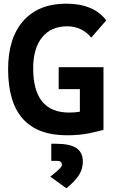

<svg xmlns="http://www.w3.org/2000/svg" viewBox="-20 -723 626 1040"><path d="M342.8 9.8Q23.9 9.8 23.9 -347.7Q23.9 -517.1 106.4 -610.1Q189 -703.1 338.9 -703.1Q414.6 -703.1 469.5 -679.4Q524.4 -655.8 555.2 -612.3L474.1 -519Q451.7 -547.9 417.7 -564.2Q383.8 -580.6 344.7 -580.6Q256.8 -580.6 208.3 -521Q159.7 -461.4 159.7 -352.5Q159.7 -113.3 354.5 -113.3Q370.1 -113.3 384.8 -114.5Q399.4 -115.7 412.6 -117.7V-240.2H297.9V-358.9H540.5V-19.5Q519 -13.2 465.3 -1.7Q411.6 9.8 342.8 9.8ZM339.8 296.9 252.4 233.9Q288.6 205.1 302 191.7Q315.4 178.2 315.4 169.4Q315.4 148.4 289.6 148.4H257.8V55.7H284.7Q358.9 55.7 393.8 79.1Q428.7 102.5 428.7 151.9Q428.7 192.4 407.5 225.6Q386.2 258.8 339.8 296.9Z"/></svg>

Font: Cascadia Code PL
Style: Bold
Weight: 700
Monospace: yes
Designer: Aaron Bell
Foundry: Saja Typeworks
Version: Version 2404.023; ttfautohint (v1.8.4)